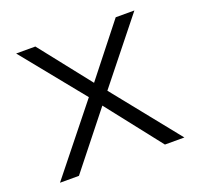

<svg xmlns="http://www.w3.org/2000/svg" viewBox="-95 -603 726 705"><g transform="rotate(-20 268.0 -250.5)"><path d="M25 0 232 -259 36 -501H111L268 -302L425 -501H498L304 -258L511 0H435L268 -213L99 0Z"/></g></svg>

Font: Mulish Light
Style: Regular
Weight: 300
Designer: Vernon Adams
Foundry: Vernon Adams
Version: Version 3.603; ttfautohint (v1.8.3)